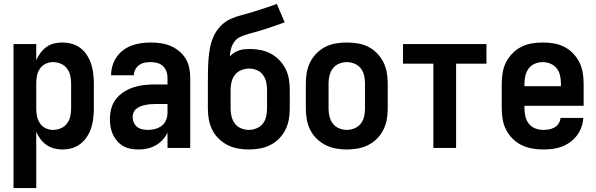

<svg xmlns="http://www.w3.org/2000/svg" viewBox="-20 -755 3040 980"><path d="M49 205H165V-82Q174 -62 187 -44.5Q200 -27 217.5 -15Q235 -3 256 2.5Q277 8 299 8Q324 8 348 1Q372 -6 391.5 -21.5Q411 -37 424.5 -58Q438 -79 445.5 -102.5Q453 -126 456 -150.5Q459 -175 459 -200V-330Q459 -355 456 -379.5Q453 -404 445.5 -427.5Q438 -451 424.5 -472.5Q411 -494 391.5 -509Q372 -524 348 -531Q324 -538 299 -538Q277 -538 256 -533Q235 -528 217.5 -515.5Q200 -503 187 -485.5Q174 -468 165 -448V-530H49ZM251 -92Q231 -92 213 -100.5Q195 -109 184 -125.5Q173 -142 169 -161.5Q165 -181 165 -200V-330Q165 -350 169 -369.5Q173 -389 184 -405Q195 -421 213 -429.5Q231 -438 251 -438Q271 -438 290 -430Q309 -422 321.5 -406Q334 -390 338.5 -370Q343 -350 343 -330V-200Q343 -180 338.5 -160Q334 -140 321.5 -124Q309 -108 290 -100Q271 -92 251 -92Z M688 8Q711 8 733 3Q755 -2 774.5 -13Q794 -24 809.5 -40.5Q825 -57 835 -78V0H951V-360Q951 -385 945.5 -410.5Q940 -436 926.5 -457.5Q913 -479 892.5 -495.5Q872 -512 848.5 -521.5Q825 -531 799.5 -534.5Q774 -538 749 -538Q724 -538 699.5 -534.5Q675 -531 652 -522.5Q629 -514 609 -499Q589 -484 575 -463.5Q561 -443 554 -419Q547 -395 547 -371H663Q663 -386 670.5 -400Q678 -414 690.5 -423Q703 -432 718 -435Q733 -438 749 -438Q765 -438 781.5 -434Q798 -430 810.5 -419Q823 -408 829 -392Q835 -376 835 -360V-324H770Q743 -324 715.5 -321Q688 -318 662 -309.5Q636 -301 612.5 -286Q589 -271 572 -249.5Q555 -228 548 -201Q541 -174 541 -147Q541 -126 544.5 -106Q548 -86 556.5 -68Q565 -50 578.5 -34.5Q592 -19 610 -9Q628 1 648 4.5Q668 8 688 8ZM735 -92Q721 -92 706.5 -95Q692 -98 680.5 -107Q669 -116 663 -129.5Q657 -143 657 -158Q657 -170 662 -181.5Q667 -193 677 -200.5Q687 -208 698.5 -212.5Q710 -217 722 -219.5Q734 -222 746 -223Q758 -224 770 -224H835V-180Q835 -161 828 -143Q821 -125 806 -113.5Q791 -102 772.5 -97Q754 -92 735 -92Z M1250 8Q1278 8 1306 3Q1334 -2 1359 -14.5Q1384 -27 1404 -47Q1424 -67 1436.5 -92Q1449 -117 1454 -144.5Q1459 -172 1459 -200V-297Q1459 -324 1454.5 -351.5Q1450 -379 1437.5 -403.5Q1425 -428 1406 -448Q1387 -468 1362.5 -481Q1338 -494 1311 -499.5Q1284 -505 1256 -505Q1242 -505 1227.5 -503.5Q1213 -502 1199.5 -497.5Q1186 -493 1174 -485Q1162 -477 1153 -467Q1154 -487 1159.5 -507Q1165 -527 1177 -543Q1189 -559 1208 -567.5Q1227 -576 1247 -581L1248 -582Q1295 -594 1341 -609Q1387 -624 1433 -641L1393 -735Q1364 -724 1334.5 -714.5Q1305 -705 1275 -695.5Q1245 -686 1215 -678.5Q1185 -671 1156.5 -658Q1128 -645 1106 -622Q1084 -599 1071 -571Q1058 -543 1052 -512Q1046 -481 1044 -450Q1042 -419 1041.5 -388Q1041 -357 1041 -325Q1041 -318 1041 -311Q1041 -304 1041 -297V-200Q1041 -172 1046 -144.5Q1051 -117 1063.5 -92Q1076 -67 1096.5 -47Q1117 -27 1142 -14.5Q1167 -2 1194.5 3Q1222 8 1250 8ZM1250 -92Q1230 -92 1210.5 -100Q1191 -108 1179 -124Q1167 -140 1162 -160Q1157 -180 1157 -200V-297Q1157 -317 1162 -337.5Q1167 -358 1180 -374Q1193 -390 1212.5 -397.5Q1232 -405 1252 -405Q1272 -405 1291 -397Q1310 -389 1322 -373Q1334 -357 1338.5 -337Q1343 -317 1343 -297V-200Q1343 -180 1338.5 -160Q1334 -140 1321.5 -124Q1309 -108 1289.5 -100Q1270 -92 1250 -92Z M1750 8Q1778 8 1806 3Q1834 -2 1859 -14.5Q1884 -27 1904 -47Q1924 -67 1936.5 -92Q1949 -117 1954 -144.5Q1959 -172 1959 -200V-330Q1959 -358 1954 -386Q1949 -414 1936.5 -438.5Q1924 -463 1904 -483.5Q1884 -504 1859 -516.5Q1834 -529 1806 -533.5Q1778 -538 1750 -538Q1722 -538 1694.5 -533.5Q1667 -529 1642 -516.5Q1617 -504 1596.5 -483.5Q1576 -463 1563.5 -438.5Q1551 -414 1546 -386Q1541 -358 1541 -330V-200Q1541 -172 1546 -144.5Q1551 -117 1563.5 -92Q1576 -67 1596.5 -47Q1617 -27 1642 -14.5Q1667 -2 1694.5 3Q1722 8 1750 8ZM1750 -92Q1730 -92 1710.5 -100Q1691 -108 1679 -124Q1667 -140 1662 -160Q1657 -180 1657 -200V-330Q1657 -350 1662 -370Q1667 -390 1679 -406Q1691 -422 1710.5 -430Q1730 -438 1750 -438Q1770 -438 1789.5 -430Q1809 -422 1821.5 -406Q1834 -390 1838.5 -370Q1843 -350 1843 -330V-200Q1843 -180 1838.5 -160Q1834 -140 1821.5 -124Q1809 -108 1789.5 -100Q1770 -92 1750 -92Z M2192 0H2308V-430H2463V-530H2037V-430H2192Z M2752 8Q2776 8 2800.5 5Q2825 2 2847.5 -6.5Q2870 -15 2890 -29.5Q2910 -44 2924.5 -63Q2939 -82 2947.5 -105.5Q2956 -129 2957 -153H2841Q2840 -138 2831.5 -125Q2823 -112 2810 -104.5Q2797 -97 2782 -94.5Q2767 -92 2752 -92Q2732 -92 2712.5 -99.5Q2693 -107 2680 -123Q2667 -139 2662 -159.5Q2657 -180 2657 -200V-215H2959V-330Q2959 -358 2954 -386Q2949 -414 2936.5 -438.5Q2924 -463 2904 -483.5Q2884 -504 2859 -516.5Q2834 -529 2806 -533.5Q2778 -538 2750 -538Q2722 -538 2694.5 -533.5Q2667 -529 2642 -516.5Q2617 -504 2596.5 -483.5Q2576 -463 2563.5 -438.5Q2551 -414 2546 -386Q2541 -358 2541 -330V-200Q2541 -172 2546 -144Q2551 -116 2564 -91Q2577 -66 2597.5 -46Q2618 -26 2643 -14Q2668 -2 2696 3Q2724 8 2752 8ZM2843 -315H2657V-330Q2657 -350 2662 -370Q2667 -390 2679 -406Q2691 -422 2710.5 -430Q2730 -438 2750 -438Q2770 -438 2789.5 -430Q2809 -422 2821.5 -406Q2834 -390 2838.5 -370Q2843 -350 2843 -330Z"/></svg>

Font: Iosevka SS09
Style: Bold
Weight: 700
Monospace: yes
Designer: Belleve Invis
Foundry: Belleve Invis
Version: Version 5.2.1; ttfautohint (v1.8.3)